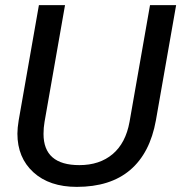

<svg xmlns="http://www.w3.org/2000/svg" viewBox="-20 -720 708 750"><path d="M48 -198Q48 -220 53 -250L132 -700H234L154 -244Q150 -221 150 -197Q150 -75 290 -75Q369 -75 420 -118Q471 -161 486 -244L566 -700H668L589 -250Q566 -122 488.5 -56Q411 10 280 10Q173 10 110.5 -47Q48 -104 48 -198Z"/></svg>

Font: Niramit Medium
Style: Italic
Weight: 500
Italic angle: -10°
Designer: Katatrad Aksorn Co.,Ltd.
Foundry: Cadson Demak Co.,Ltd.
Version: Version 1.000; ttfautohint (v1.6)